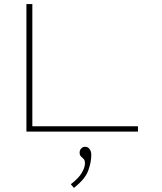

<svg xmlns="http://www.w3.org/2000/svg" viewBox="-20 -643 790 938"><path d="M109 0V-623H138V-26H654V0ZM341 275 326 257Q364 228 379.5 201.5Q395 175 395 155Q395 140 388.5 133.5Q382 127 375.5 121Q369 115 369 103Q369 90 377 82Q385 74 396 74Q409 74 417.5 85Q426 96 426 114Q426 149 411 190.5Q396 232 341 275Z"/></svg>

Font: Inconsolata ExtraExpanded ExtraLight
Style: Regular
Weight: 200
Width: 8
Monospace: yes
Designer: Raph Levien, Cyreal, Brenton Simpson
Foundry: Raph Levien, Cyreal, Google
Version: Version 3.100; ttfautohint (v1.8.4.7-5d5b)